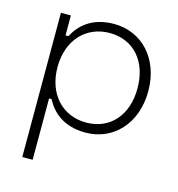

<svg xmlns="http://www.w3.org/2000/svg" viewBox="-106 -603 832 895"><g transform="rotate(15 310.0 -155.0)"><path d="M82 200H132V-96H144C172 -42 227 14 336 14C469 14 570 -90 570 -248C570 -406 469 -510 336 -510C227 -510 172 -454 144 -400H130V-496H82ZM327 -32C213 -32 132 -118 132 -248C132 -378 213 -464 327 -464C441 -464 518 -380 518 -248C518 -116 441 -32 327 -32Z"/></g></svg>

Font: Space Text Light
Style: Regular
Weight: 300
Designer: Florian Karsten (Space Text), Colophon Foundry (Space Mono)
Foundry: Florian Karsten
Version: Version 1.003;PS 001.003;hotconv 1.0.88;makeotf.lib2.5.64775